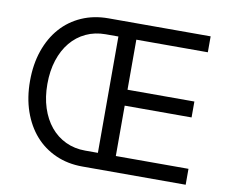

<svg xmlns="http://www.w3.org/2000/svg" viewBox="-79 -827 1111 928"><g transform="rotate(10 476.5 -363.5)"><path d="M380.7 0Q308.9 0 249.6 -26.3Q190.3 -52.6 148.3 -100.3Q106.2 -148.1 82.9 -215.2Q59.7 -282.3 59.7 -363.6Q59.7 -445.7 82.9 -512.8Q106.2 -579.9 148.3 -627.5Q190.3 -675.1 249.6 -701.2Q308.9 -727.3 380.7 -727.3H882.1V-649.1H531.2V-403.4H859.4V-325.3H531.2V-78.1H887.8V0ZM443.2 -649.1H380.7Q328.1 -649.1 284.6 -628.7Q241.1 -608.3 210 -570.8Q179 -533.4 161.9 -480.8Q144.9 -428.3 144.9 -363.6Q144.9 -299.7 161.9 -247.2Q179 -194.6 210 -157Q241.1 -119.3 284.6 -98.7Q328.1 -78.1 380.7 -78.1H443.2Z"/></g></svg>

Font: Fast_Sans
Style: Regular
Weight: 400
Designer: Rasmus Andersson
Foundry: rsms
Version: Version 3.018;git-588b23468